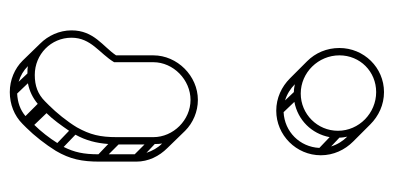

<svg xmlns="http://www.w3.org/2000/svg" viewBox="-226 -361 804 392"><g transform="rotate(90 176.0 -165.0)"><path d="M78 -456C78 -430 88 -407 105 -390L140 -355C157 -338 180 -327 206 -327C256 -327 297 -368 297 -418C297 -444 286 -467 269 -484L234 -519C217 -536 194 -547 168 -547C118 -547 78 -506 78 -456ZM42 91C42 116 53 139 69 155L104 191C120 207 143 217 168 217C193 217 216 208 233 191L241 183C257 167 275 144 288 123C305 94 310 70 310 33V-41C310 -66 299 -88 282 -105L247 -141C231 -157 208 -167 184 -167C135 -167 93 -125 93 -76V0C75 27 42 45 42 91ZM260 -76V-2C260 33 255 53 240 80C228 100 210 122 195 137L187 145C172 160 155 166 133 166C91 166 57 133 57 91C57 51 89 34 107 4V-76C107 -117 143 -152 184 -152C225 -152 260 -117 260 -76ZM295 -38V15L275 -5V-58ZM292 -62 274 -79C274 -84 274 -89 273 -94C282 -85 288 -74 292 -62ZM295 36C295 66 291 85 280 107L255 83C267 61 272 41 274 16ZM272 120C262 136 248 154 235 167L211 142C224 129 236 112 247 96ZM217 185C204 196 189 201 171 202L150 180C166 177 180 170 192 160ZM147 199C134 195 124 189 115 180C120 181 125 181 130 181ZM282 -415C280 -375 249 -344 209 -342L188 -364C225 -371 253 -399 260 -436ZM279 -439 261 -456C261 -462 260 -467 259 -472C268 -463 275 -452 279 -439ZM185 -345C172 -349 161 -356 152 -365C157 -364 162 -363 168 -363ZM247 -453C247 -411 213 -377 171 -377C128 -377 93 -413 93 -456C93 -498 126 -531 168 -531C211 -531 247 -496 247 -453Z"/></g></svg>

Font: Blanket
Style: Ugh
Weight: 900
Foundry: Cannot Into Space Fonts
Version: Version 0.9